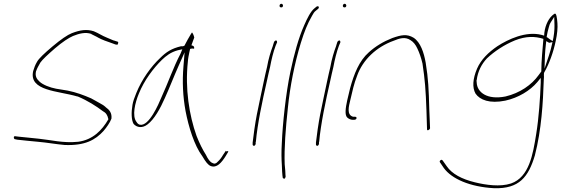

<svg xmlns="http://www.w3.org/2000/svg" viewBox="-20 -729 2962 1013"><path d="M56 -10C50 -6 54 3 57 5L71 8C102 11 142 16 180 19C227 23 276 32 322 36C428 40 483 10 527 -39C541 -55 561 -83 568 -103C571 -133 558 -149 537 -164V-165H536C529 -172 519 -178 506 -185C492 -192 479 -201 461 -210C422 -227 382 -242 337 -251L276 -261C243 -267 206 -282 189 -298C174 -312 164 -326 170 -353L171 -355C175 -367 183 -382 193 -399C205 -416 230 -439 270 -474C310 -508 342 -529 365 -539C397 -552 431 -561 462 -550V-549L494 -533L495 -532C518 -519 545 -510 571 -501L590 -494H591C595 -494 598 -493 600 -493C606 -504 604 -508 601 -509L579 -516H578C566 -521 556 -525 545 -530C517 -541 500 -554 475 -564C438 -576 403 -571 359 -554C336 -545 301 -521 257 -484C213 -447 185 -420 176 -404C165 -386 160 -370 155 -354C131 -248 288 -250 388 -220H390C443 -198 489 -168 522 -143C539 -134 547 -122 551 -103L552 -100C518 -41 469 9 392 19C312 27 247 9 186 3C148 0 108 -6 78 -8L62 -10C61 -10 59 -11 56 -10Z M679 -176C672 -136 673 -95 685 -75C702 -56 731 -51 759 -73C794 -100 825 -155 850 -212C875 -267 897 -325 922 -381L954 -453L948 -380C941 -297 945 -220 959 -143C975 -60 1005 39 1048 96C1065 125 1078 142 1092 147C1124 159 1149 129 1171 94L1184 72C1186 70 1184 69 1179 68C1172 72 1172 69 1172 63V66L1157 88C1149 102 1140 114 1130 123C1120 135 1111 137 1101 131C1088 126 1077 110 1066 87C1050 62 1033 29 1017 -12C978 -121 956 -262 971 -402C972 -421 976 -438 979 -453L983 -471L993 -473C1001 -473 1004 -472 1004 -471V-473C1006 -482 1003 -487 990 -490C995 -507 1001 -518 1005 -531C1002 -545 996 -555 993 -558C993 -557 989 -553 987 -549C981 -539 960 -503 952 -486V-488C946 -484 945 -485 935 -485C885 -473 857 -455 824 -422C777 -378 728 -310 699 -238C689 -214 682 -194 679 -176ZM713 -236C741 -305 789 -369 834 -413C856 -434 881 -454 919 -464L942 -469L932 -445C895 -375 866 -290 831 -214C817 -180 766 -61 718 -71C710 -73 705 -78 700 -86C676 -117 692 -186 713 -236Z M1455 -700C1454 -695 1457 -690 1463 -690C1469 -690 1472 -692 1473 -698C1474 -703 1470 -709 1465 -709C1460 -709 1456 -706 1455 -700ZM1389 -376C1383 -352 1378 -328 1372 -301C1366 -274 1360 -246 1354 -216L1335 -124C1327 -84 1316 -8 1313 23V34C1313 36 1313 36 1316 39C1322 44 1328 36 1329 30V20L1330 19C1338 -73 1364 -196 1388 -301C1394 -328 1399 -352 1405 -376C1412 -414 1422 -455 1434 -487L1442 -506C1442 -507 1442 -509 1441 -512C1437 -520 1429 -513 1426 -508L1420 -489V-488C1408 -456 1396 -417 1389 -376Z M1512 -350C1488 -236 1471 -74 1467 24C1464 74 1465 112 1467 141C1468 170 1469 188 1470 195V196L1472 210C1479 216 1484 216 1487 203L1486 192V191C1486 182 1485 165 1482 137C1479 52 1487 -51 1499 -161C1510 -272 1534 -394 1567 -502C1587 -566 1601 -601 1626 -645C1633 -657 1637 -666 1647 -673L1658 -682C1659 -683 1662 -686 1662 -688C1663 -693 1661 -696 1656 -696C1654 -696 1651 -695 1650 -694L1639 -685C1619 -669 1601 -633 1585 -596C1555 -529 1532 -444 1512 -350Z M1789 -700C1788 -695 1791 -690 1797 -690C1803 -690 1806 -692 1807 -698C1808 -703 1804 -709 1799 -709C1794 -709 1790 -706 1789 -700ZM1723 -376C1717 -352 1712 -328 1706 -301C1700 -274 1694 -246 1688 -216L1669 -124C1661 -84 1650 -8 1647 23V34C1647 36 1647 36 1650 39C1656 44 1662 36 1663 30V20L1664 19C1672 -73 1698 -196 1722 -301C1728 -328 1733 -352 1739 -376C1746 -414 1756 -455 1768 -487L1776 -506C1776 -507 1776 -509 1775 -512C1771 -520 1763 -513 1760 -508L1754 -489V-488C1742 -456 1730 -417 1723 -376Z M1812 -200C1803 -159 1798 -122 1812 -109C1820 -101 1833 -97 1839 -97H1849C1855 -97 1860 -100 1861 -105C1862 -110 1859 -113 1853 -113H1843C1807 -123 1821 -170 1828 -200C1839 -247 1847 -286 1864 -329C1894 -414 1967 -482 2057 -514C2086 -526 2117 -537 2146 -517C2161 -508 2173 -493 2182 -473C2193 -450 2202 -424 2209 -394C2222 -308 2226 -256 2230 -146L2233 -48C2232 -35 2249 -45 2249 -53L2245 -149C2242 -261 2240 -311 2226 -398C2217 -450 2199 -506 2162 -530C2127 -551 2097 -545 2049 -528C2003 -510 1960 -484 1926 -453C1875 -408 1848 -340 1827 -263Z M2300 122C2300 124 2300 126 2301 127L2322 158C2363 214 2458 257 2587 264C2719 268 2768 205 2802 91C2837 -45 2845 -188 2849 -307L2850 -323C2850 -327 2849 -335 2850 -343L2851 -346L2852 -348C2877 -391 2900 -454 2912 -513C2920 -548 2923 -584 2921 -607C2919 -635 2915 -659 2908 -657C2907 -657 2904 -656 2902 -654C2877 -637 2857 -599 2852 -556L2851 -541L2837 -545C2755 -566 2661 -522 2604 -485C2557 -453 2518 -415 2497 -367C2474 -313 2471 -267 2489 -235C2512 -202 2563 -181 2646 -198C2715 -213 2777 -251 2815 -296L2833 -318V-293C2830 -214 2823 -107 2809 -22C2792 85 2772 206 2676 239C2619 258 2543 247 2486 233C2416 216 2364 188 2337 148L2315 117C2314 116 2311 114 2310 114C2306 114 2301 118 2300 122ZM2494 -305 2495 -306C2501 -353 2521 -391 2549 -421C2588 -458 2641 -493 2697 -516C2755 -539 2803 -538 2847 -524C2843 -475 2836 -406 2836 -355V-352L2822 -333C2785 -281 2723 -238 2647 -220C2551 -201 2497 -241 2495 -294C2495 -298 2494 -301 2494 -305ZM2875 -583C2877 -593 2881 -604 2887 -613L2904 -640L2905 -612C2906 -589 2906 -565 2900 -531L2896 -512L2882 -521C2872 -527 2873 -530 2864 -533L2865 -539C2867 -554 2871 -568 2875 -583ZM2862 -512 2876 -504C2877 -503 2880 -503 2882 -504L2895 -507L2892 -494C2888 -476 2883 -456 2876 -436L2853 -367L2855 -435C2856 -456 2858 -477 2860 -494Z"/></svg>

Font: Stray Cat
Style: ExLtExtObl
Weight: 200
Version: Version 1.0